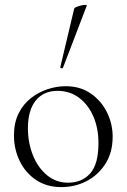

<svg xmlns="http://www.w3.org/2000/svg" viewBox="-20 -751 517 784"><path d="M230 13Q171 13 127.5 -16Q84 -45 60.5 -93.5Q37 -142 37 -198Q37 -250 56 -288Q75 -326 106.5 -350.5Q138 -375 175 -387Q212 -399 248 -399Q308 -399 351 -369Q394 -339 417 -292Q440 -245 440 -193Q440 -129 411 -83Q382 -37 334.5 -12Q287 13 230 13ZM258 -5Q314 -5 348 -42.5Q382 -80 382 -167Q382 -228 361 -276Q340 -324 302.5 -352Q265 -380 215 -380Q158 -380 126 -340.5Q94 -301 94 -227Q94 -168 114.5 -117Q135 -66 172 -35.5Q209 -5 258 -5ZM237 -474Q236 -471 230.5 -472.5Q225 -474 226 -476L283 -716Q284 -719 292 -722.5Q300 -726 310.5 -728.5Q321 -731 328.5 -731Q336 -731 334 -727Z"/></svg>

Font: Cormorant Light
Style: Regular
Weight: 300
Designer: Christian Thalmann (Catharsis Fonts)
Foundry: Catharsis Fonts
Version: Version 4.000